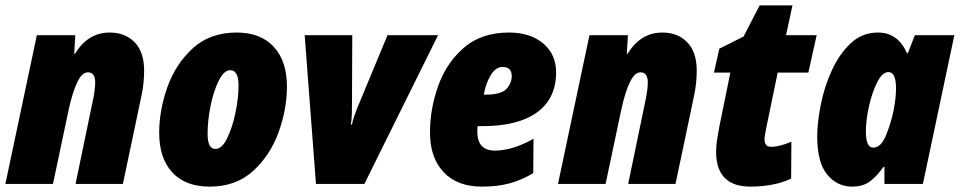

<svg xmlns="http://www.w3.org/2000/svg" viewBox="-23 -684 3569 714"><path d="M174 0 233 -279Q247 -342 264.5 -378.5Q282 -415 304 -415Q331 -415 331 -377Q331 -362 328 -341.5Q325 -321 321 -304L258 0H434L502 -323Q508 -350 510.5 -374.5Q513 -399 513 -421Q513 -490 478 -526.5Q443 -563 385 -563Q304 -563 256 -484H253L257 -553H114L-3 0Z M1044 -363Q1044 -457 995 -510Q946 -563 857 -563Q758 -563 694 -504.5Q630 -446 599.5 -360Q569 -274 569 -190Q569 -96 617.5 -43Q666 10 757 10Q854 10 917.5 -47.5Q981 -105 1012.5 -191Q1044 -277 1044 -363ZM749 -187Q749 -235 760 -290Q771 -345 790.5 -384Q810 -423 833 -423Q864 -423 864 -366Q864 -319 852.5 -264Q841 -209 821.5 -169.5Q802 -130 778 -130Q749 -130 749 -187Z M1332 0 1606 -553H1418L1305 -281Q1300 -268 1294 -251Q1288 -234 1286 -221H1282Q1285 -242 1285.5 -263.5Q1286 -285 1286 -307L1287 -553H1110L1152 0Z M1960 -40 1961 -168Q1883 -124 1817 -124Q1752 -124 1752 -195Q1752 -205 1753 -215H1772Q1904 -215 1974.5 -266.5Q2045 -318 2045 -415Q2045 -482 1997 -522.5Q1949 -563 1870 -563Q1767 -563 1702 -506.5Q1637 -450 1606.5 -364.5Q1576 -279 1576 -191Q1576 -98 1626.5 -44Q1677 10 1769 10Q1827 10 1871.5 -2Q1916 -14 1960 -40ZM1846 -435Q1880 -435 1880 -401Q1880 -374 1860 -353Q1840 -332 1782 -332H1776Q1784 -376 1802.5 -405.5Q1821 -435 1846 -435Z M2229 0 2288 -279Q2302 -342 2319.5 -378.5Q2337 -415 2359 -415Q2386 -415 2386 -377Q2386 -362 2383 -341.5Q2380 -321 2376 -304L2313 0H2489L2557 -323Q2563 -350 2565.5 -374.5Q2568 -399 2568 -421Q2568 -490 2533 -526.5Q2498 -563 2440 -563Q2359 -563 2311 -484H2308L2312 -553H2169L2052 0Z M2919 -20 2920 -157Q2875 -138 2845 -138Q2820 -138 2820 -166Q2820 -174 2822 -184.5Q2824 -195 2826 -206L2869 -414H2983L3014 -553H2900L2924 -664H2802L2742 -548L2652 -503L2632 -414H2693L2652 -213Q2647 -187 2643.5 -163.5Q2640 -140 2640 -120Q2640 10 2768 10Q2809 10 2849 2.5Q2889 -5 2919 -20Z M3197 -196Q3197 -237 3208.5 -288.5Q3220 -340 3239 -378Q3258 -416 3281 -416Q3309 -416 3309 -356Q3309 -342 3307.5 -323.5Q3306 -305 3300 -273Q3290 -225 3271.5 -180Q3253 -135 3224 -135Q3197 -135 3197 -196ZM3262 -63H3266V0H3409L3526 -553H3379L3353 -486H3350Q3316 -563 3242 -563Q3183 -563 3140.5 -523Q3098 -483 3070 -421.5Q3042 -360 3029 -293.5Q3016 -227 3016 -176Q3016 -80 3053 -35Q3090 10 3146 10Q3187 10 3213.5 -10.5Q3240 -31 3262 -63Z"/></svg>

Font: Noto Sans Display SemiCondensed Black
Style: Italic
Weight: 900
Width: 4
Designer: Monotype Design team
Foundry: Monotype Imaging Inc.
Version: 1.000